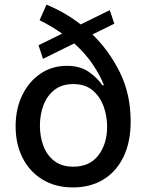

<svg xmlns="http://www.w3.org/2000/svg" viewBox="-20 -791 626 822"><path d="M469.5 -689.6 375.7 -643.5Q446.7 -575.3 493.1 -481.5Q539.4 -387.8 539.4 -271.3Q539.4 -183.2 508.9 -119.9Q478.3 -56.5 422.8 -22.5Q367.2 11.4 292.3 11.4Q217.7 11.4 162.5 -22Q107.2 -55.4 77.1 -114.5Q46.9 -173.7 46.9 -250Q46.9 -325.6 75.6 -384.2Q104.4 -442.8 153.9 -476Q203.5 -509.2 265.6 -509.2Q323.5 -509.2 361.2 -482.6Q398.8 -456 418 -426.1H425.1Q408.4 -468.8 377.3 -515.1Q346.2 -561.4 297.9 -605.1L164.1 -539.1L144.9 -597.3L246.1 -647Q224.4 -662.3 200.5 -676.7Q176.5 -691.1 149.5 -704.2L179 -771Q216.6 -755.7 253.7 -734.6Q290.8 -713.4 325.6 -686.4L449.9 -747.5ZM293.7 -77.4Q364.3 -77.4 401.5 -126.4Q438.6 -175.4 438.6 -248.6Q438.6 -293.3 423.7 -335.2Q408.7 -377.1 376.8 -404.1Q344.8 -431.1 293.7 -431.1Q246.1 -431.1 214.3 -407Q182.5 -382.8 166.7 -342.3Q150.9 -301.8 150.9 -252.8Q150.9 -206 166 -166Q181.1 -126.1 212.7 -101.7Q244.3 -77.4 293.7 -77.4Z"/></svg>

Font: Inter Zeller Medium
Style: Regular
Weight: 500
Designer: Rasmus Andersson; Joe Bland
Foundry: zeller
Version: Version 3.015;git-dec3a8cb1